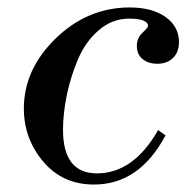

<svg xmlns="http://www.w3.org/2000/svg" viewBox="-20 -482 510 515"><path d="M377 -412Q377 -432 326 -432Q281 -432 245 -401Q209 -370 189 -322.5Q169 -275 159 -226Q149 -177 149 -134Q149 -17 240 -17Q338 -17 404 -133L424 -119Q354 13 232 13Q148 13 96 -48.5Q44 -110 44 -191Q44 -296 129.5 -379Q215 -462 328 -462Q388 -462 424 -436.5Q460 -411 460 -369Q460 -342 444 -326.5Q428 -311 402 -311Q378 -311 362.5 -323.5Q347 -336 347 -359Q347 -380 362 -394Q377 -408 377 -412Z"/></svg>

Font: Libre Bodoni
Style: Italic
Weight: 400
Italic angle: -13°
Designer: Pablo Impallari, Rodrigo Fuenzalida
Foundry: Pablo Impallari, Rodrigo Fuenzalida
Version: Version 1.001